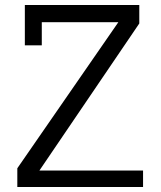

<svg xmlns="http://www.w3.org/2000/svg" viewBox="-20 -745 640 765"><path d="M535 -725V-651.5L137 -65.5H550V0H49V-74.5L451.5 -656.5H146.5V-564.5H79V-725Z"/></svg>

Font: JuliaMono Light
Style: Regular
Weight: 300
Monospace: yes
Designer: cormullion
Foundry: corm
Version: Version 0.054; ttfautohint (v1.8.4)